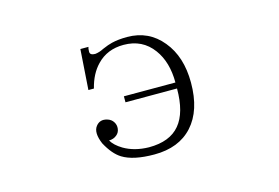

<svg xmlns="http://www.w3.org/2000/svg" viewBox="-72 -631 1143 787"><g transform="rotate(-15 500.0 -238.0)"><path d="M303.7 -315.4H327.1Q341.8 -375 377 -411.1Q420.9 -457 490.2 -457Q570.3 -457 615.2 -395.5Q656.2 -339.8 656.2 -252.9H437.5V-227.5H656.2Q656.2 -125 614.3 -75.2Q572.3 -24.4 483.4 -24.4Q421.9 -25.4 377 -51.8Q344.7 -71.3 332 -93.8Q351.6 -93.8 365.2 -105.5Q377 -115.2 378.9 -130.9Q380.9 -146.5 373 -159.2Q364.3 -173.8 346.7 -178.7Q317.4 -187.5 299.8 -165Q280.3 -140.6 301.8 -89.8Q329.1 -39.1 362.3 -18.6Q408.2 9.8 497.1 9.8Q601.6 9.8 659.2 -53.7Q717.8 -118.2 717.8 -236.3Q717.8 -346.7 661.1 -415Q604.5 -484.4 512.7 -484.4Q475.6 -484.4 447.3 -477.5Q430.7 -473.6 406.2 -462.9Q394.5 -457 387.7 -455.1Q377.9 -452.1 370.1 -451.2Q352.5 -451.2 348.6 -459Q345.7 -463.9 347.7 -478.5L349.6 -486.3H315.4Z"/></g></svg>

Font: BatangChe
Style: Regular
Weight: 400
Monospace: yes
Version: Version 2.21